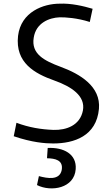

<svg xmlns="http://www.w3.org/2000/svg" viewBox="-20 -786 623 1065"><path d="M56.2 -30.3C158.2 4.4 230.5 9.8 274.9 9.8C391.1 9.8 515.1 -31.2 528.8 -182.1C540 -306.2 424.8 -375.5 315.9 -415.5C225.1 -449.2 152.3 -486.8 167 -576.7C179.7 -660.2 254.4 -687.5 309.6 -689.9C340.8 -690.9 408.7 -686.5 478 -664.1L493.7 -737.3C442.9 -752.4 374 -768.6 310.5 -765.6C222.2 -765.6 96.2 -721.2 80.1 -586.9C63.5 -437.5 172.9 -377.9 280.3 -339.8C376.5 -305.7 455.1 -253.9 439.9 -172.9C423.8 -90.3 348.1 -63.5 276.9 -65.4C208 -67.9 140.1 -79.1 71.3 -105L56.2 -30.3ZM240.7 91.8C285.6 92.8 332 101.6 322.3 157.2C310.5 215.8 243.2 203.6 195.8 190.9L185.5 239.3V240.7C264.6 280.3 392.6 257.8 399.9 152.3C406.2 67.9 332 30.3 244.6 34.7Z"/></svg>

Font: Duru Sans
Style: Regular
Weight: 400
Designer: Onur Yazıcıgil
Foundry: Onur Yazıcıgil
Version: Version 1.002